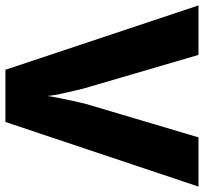

<svg xmlns="http://www.w3.org/2000/svg" viewBox="-42 -712 754 710"><g transform="rotate(90 335.0 -357.0)"><path d="M670 -714 431 0H238L0 -714H183L299 -318Q304 -303 311.5 -272.5Q319 -242 326 -209.5Q333 -177 335 -156Q338 -177 344.5 -209Q351 -241 358 -271.5Q365 -302 370 -317L488 -714Z"/></g></svg>

Font: Noto Sans Sinhala UI ExtraBold
Style: Regular
Weight: 800
Designer: Jelle Bosma - Monotype Design Team
Foundry: Monotype Imaging Inc.
Version: Version 2.006; ttfautohint (v1.8.4.7-5d5b)